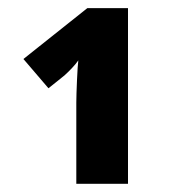

<svg xmlns="http://www.w3.org/2000/svg" viewBox="-20 -864 428 468"><path d="M192.9 -844.2 37.1 -720.2 98.1 -648.9 137.2 -680.2C147.5 -689.5 163.1 -705.1 170.9 -716.8C168.9 -704.6 166 -635.7 166 -613.8V-416H292V-844.2Z"/></svg>

Font: Noto Reveo Sans
Style: Regular
Weight: 800
Designer: Monotype Design Team
Foundry: Monotype Imaging Inc.
Version: Version 2.007